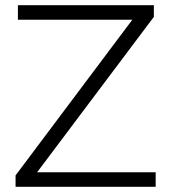

<svg xmlns="http://www.w3.org/2000/svg" viewBox="-20 -720 660 740"><path d="M40 0V-44L490 -644H49V-700H573V-655L123 -56H580V0Z"/></svg>

Font: REM Medium ExtraLight
Style: Regular
Weight: 250
Version: Version 1.005;gftools[0.9.28]